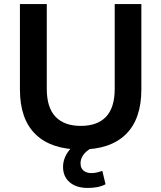

<svg xmlns="http://www.w3.org/2000/svg" viewBox="-20 -725 793 944"><path d="M377 10Q232 10 155 -64.5Q78 -139 78 -285V-705H210V-288Q210 -196 253 -151Q296 -106 377 -106Q459 -106 501.5 -151Q544 -196 544 -288V-705H675V-285Q675 -140 599 -65Q523 10 377 10ZM411 199Q355 199 322.5 171Q290 143 290 96Q290 53 319 15.5Q348 -22 394 -43L435 0Q419 8 405.5 19.5Q392 31 384 46Q376 61 376 78Q376 102 391 114Q406 126 429 126Q443 126 456 123Q469 120 483 115L499 181Q479 191 458 195Q437 199 411 199Z"/></svg>

Font: Nunito Sans 10pt
Style: Bold
Weight: 700
Designer: Vernon Adams
Foundry: Vernon Adams
Version: Version 3.101;gftools[0.9.27]